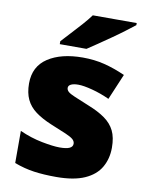

<svg xmlns="http://www.w3.org/2000/svg" viewBox="-87 -828 690 900"><g transform="rotate(10 258.5 -378.0)"><path d="M477 -170Q477 -118 453.5 -77Q430 -36 378.5 -13Q327 10 243 10Q184 10 137.5 3.5Q91 -3 43 -21V-174Q96 -150 150 -139.5Q204 -129 235 -129Q267 -129 282 -136Q297 -143 297 -157Q297 -169 287 -178Q277 -187 251.5 -198Q226 -209 179 -228Q133 -247 102.5 -269.5Q72 -292 57 -323.5Q42 -355 42 -400Q42 -481 104.5 -522Q167 -563 270 -563Q325 -563 373 -551Q421 -539 473 -516L421 -393Q380 -412 338 -423Q296 -434 271 -434Q249 -434 236.5 -428Q224 -422 224 -411Q224 -401 232.5 -393Q241 -385 265 -375Q289 -365 335 -346Q383 -327 414.5 -304.5Q446 -282 461.5 -250.5Q477 -219 477 -170ZM490 -756Q472 -742 445 -721.5Q418 -701 387 -679.5Q356 -658 327.5 -638.5Q299 -619 279 -606H152V-620Q169 -639 193 -664.5Q217 -690 241 -717Q265 -744 281 -766H490Z"/></g></svg>

Font: Noto Sans Thai Black
Style: Regular
Weight: 900
Version: Version 2.001